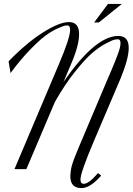

<svg xmlns="http://www.w3.org/2000/svg" viewBox="-20 -866 680 983"><path d="M396 -142 533 -466Q538 -477 550.5 -506.5Q563 -536 568.5 -550Q574 -564 582 -585Q590 -606 593.5 -620.5Q597 -635 597 -645Q597 -665 583 -665Q577 -665 566.5 -663Q556 -661 522.5 -643.5Q489 -626 453.5 -596Q418 -566 365 -500Q312 -434 261 -344L115 0H54L281 -536Q339 -672 339 -713Q339 -736 324 -736Q320 -736 311.5 -734.5Q303 -733 274 -720Q245 -707 213.5 -684Q182 -661 133 -610.5Q84 -560 34 -492L24 -552Q115 -646 199.5 -699.5Q284 -753 333 -753Q385 -753 385 -691Q385 -633 343 -536L305 -446Q467 -682 586 -682Q639 -682 639 -621Q639 -566 598 -466L460 -142Q392 18 392 53Q392 75 409 75Q435 75 482 20L498 33Q442 97 397 97Q340 97 340 36Q340 27 341.5 16Q343 5 344.5 -4Q346 -13 350.5 -27Q355 -41 358 -49Q361 -57 367.5 -73Q374 -89 376.5 -95.5Q379 -102 386.5 -119.5Q394 -137 396 -142ZM604 -846 486 -751H462L533 -846Z"/></svg>

Font: Dynalight
Style: Regular
Weight: 400
Designer: Astigmatic (AOETI)
Foundry: Astigmatic (AOETI)
Version: Version 1.000